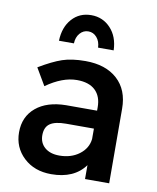

<svg xmlns="http://www.w3.org/2000/svg" viewBox="-84 -814 722 885"><g transform="rotate(10 276.5 -372.0)"><path d="M215 -607H145Q147 -671 182 -710Q217 -749 272 -749Q326 -749 362.5 -710Q399 -671 401 -607H328Q327 -636 311 -654.5Q295 -673 271.5 -673Q248 -673 232 -654.5Q216 -636 215 -607ZM487 0H374V-65Q323 5 216 5Q137 5 87 -42Q37 -89 37 -160Q37 -233 88.5 -276Q140 -319 229 -320H374V-336Q374 -387 344.5 -415Q315 -443 259 -443Q191 -443 115 -389L68 -469Q130 -506 174 -521Q218 -536 282 -536Q377 -536 431.5 -486.5Q486 -437 486 -349ZM238 -86Q293 -86 331 -114.5Q369 -143 374 -187V-236H244Q193 -236 169 -219.5Q145 -203 145 -165Q145 -129 170 -107.5Q195 -86 238 -86Z"/></g></svg>

Font: Steamflix Grotesk
Style: Regular
Weight: 400
Designer: Julieta Ulanovsky
Foundry: Julieta Ulanovsky
Version: Version 4.000;PS 004.000;hotconv 1.0.88;makeotf.lib2.5.64775